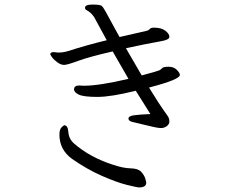

<svg xmlns="http://www.w3.org/2000/svg" viewBox="-20 -776 1040 840"><path d="M620 22Q620 44 589 44Q580 44 535.5 33Q491 22 426 -6.5Q361 -35 295 -81Q240 -121 240 -187Q240 -210 249.5 -219Q259 -228 261 -228Q277 -228 279 -198.5Q281 -169 303 -149Q373 -88 472 -56Q519 -40 551.5 -39.5Q584 -39 597.5 -24.5Q611 -10 615.5 5Q620 20 620 22ZM352 -742Q352 -756 384 -756Q416 -756 423.5 -751Q431 -746 442 -725.5Q453 -705 469.5 -675Q486 -645 503 -614L621 -641Q630 -643 634.5 -648.5Q639 -654 650 -655H654Q686 -655 703.5 -641.5Q721 -628 721 -615Q721 -602 686 -596Q618 -584 531 -565Q553 -526 600 -446Q671 -465 677.5 -468.5Q684 -472 689.5 -478Q695 -484 717.5 -484Q740 -484 753.5 -470.5Q767 -457 767 -448Q767 -428 632 -393Q680 -315 697 -292Q714 -269 717.5 -262Q721 -255 721 -244.5Q721 -234 712 -226Q703 -218 689.5 -216Q676 -214 628.5 -226Q581 -238 561.5 -242Q542 -246 542 -257Q542 -268 565 -271.5Q588 -275 638 -277Q588 -356 574 -379Q466 -352 406 -352Q346 -352 325 -362Q304 -372 304 -385Q304 -402 327 -402L344 -401H349Q414 -401 542 -431Q512 -482 473 -551Q372 -528 323 -510Q274 -492 260.5 -492Q247 -492 232 -502.5Q217 -513 208.5 -524.5Q200 -536 200 -539Q200 -548 216 -548L234 -546Q256 -546 276 -552Q360 -579 447 -600L392 -701Q377 -723 358 -732Q352 -735 352 -742Z"/></svg>

Font: LXGW WenKai
Style: Regular
Weight: 400
Designer: LXGW / Fontworks Inc.
Foundry: LXGW / Fontworks Inc.
Version: Version 1.520; June 14, 2025